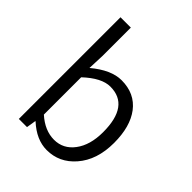

<svg xmlns="http://www.w3.org/2000/svg" viewBox="-224 -923 1063 1063"><g transform="rotate(45 307.0 -391.5)"><path d="M170 -56H168L159 0H95V-796H176V-575L172 -476Q265 -554 346 -554Q450 -554 507 -479Q562 -406 562 -279Q562 -145 491 -64Q424 13 326 13Q245 13 170 -56ZM431 -116Q477 -177 477 -278Q477 -485 327 -485Q259 -485 176 -407V-115Q242 -56 314 -56Q386 -56 431 -116Z"/></g></svg>

Font: KaiGen Gothic SC Normal
Style: Regular
Weight: 300
Designer: Ryoko NISHIZUKA Ë•øÂ°öÊ∂ºÂ≠ê (kana & ideographs); Paul D. Hunt (Latin, Greek & Cyrillic); Wenlong ZHANG Âº†ÊñáÈæô (bopom
Version: Version 1.001 October 10, 2014